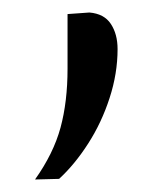

<svg xmlns="http://www.w3.org/2000/svg" viewBox="-20 -130 264 307"><path d="M36 157Q65.5 115.5 76.8 74Q88 32.5 88 -20V-107.5L123 -110Q146.5 -108 157.2 -91.8Q168 -75.5 168 -51.5Q168 -12.5 155.2 26.8Q142.5 66 121 99.5Q99.5 133 74.5 156Z"/></svg>

Font: Heraclito Light
Style: Regular
Weight: 300
Designer: Kostas Bartsokas (font) & Cristiano Sobral (main changes)
Foundry: Kostas Bartsokas (font) & Cristiano Sobral (main changes)
Version: Version 1.00;July 8, 2020;FontCreator 13.0.0.2655 64-bit